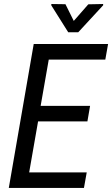

<svg xmlns="http://www.w3.org/2000/svg" viewBox="-20 -928 554 948"><path d="M411.6 -328.6H168L124 -76.7H408.2L394.5 0H23.4L146.5 -710.9H513.7L500 -633.8H220.7L180.7 -405.3H424.8ZM344.2 -824.7 416 -906.7 489.3 -908.2V-901.9L366.2 -768.6H316.9L233.4 -901.4V-908.2L303.2 -907.2Z"/></svg>

Font: MAUL Condensed Italic
Style: Condenced Regular Italic
Weight: 400
Italic angle: -12°
Designer: MAUL
Version: Version 1.0; 2020; ttfautohint (v1.8.3)